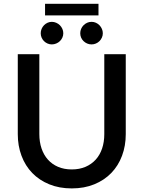

<svg xmlns="http://www.w3.org/2000/svg" viewBox="-20 -1014 780 1042"><path d="M369.5 -94.5Q411 -94.5 443.8 -108.5Q476.5 -122.5 499.2 -147.5Q522 -172.5 534 -207.8Q546 -243 546 -286V-720H662.5V-286Q662.5 -222.5 642.2 -168.5Q622 -114.5 584 -75.2Q546 -36 491.8 -13.8Q437.5 8.5 369.5 8.5Q301.5 8.5 247.2 -13.8Q193 -36 155 -75.2Q117 -114.5 96.8 -168.5Q76.5 -222.5 76.5 -286V-720H193.5V-286.5Q193.5 -243.5 205.5 -208.2Q217.5 -173 240 -147.8Q262.5 -122.5 295.2 -108.5Q328 -94.5 369.5 -94.5ZM224.5 -993.5H514.5V-930.5H224.5ZM323.5 -833.5Q323.5 -821 318.5 -810Q313.5 -799 305 -790.8Q296.5 -782.5 285 -777.8Q273.5 -773 261 -773Q249 -773 238 -777.8Q227 -782.5 218.8 -790.8Q210.5 -799 205.8 -810Q201 -821 201 -833.5Q201 -846 205.8 -857.2Q210.5 -868.5 218.8 -877Q227 -885.5 238 -890.5Q249 -895.5 261 -895.5Q273.5 -895.5 285 -890.5Q296.5 -885.5 305 -877Q313.5 -868.5 318.5 -857.2Q323.5 -846 323.5 -833.5ZM538 -833.5Q538 -821 533 -810Q528 -799 519.8 -790.8Q511.5 -782.5 500.5 -777.8Q489.5 -773 477 -773Q464 -773 453 -777.8Q442 -782.5 433.5 -790.8Q425 -799 420.2 -810Q415.5 -821 415.5 -833.5Q415.5 -846 420.2 -857.2Q425 -868.5 433.5 -877Q442 -885.5 453 -890.5Q464 -895.5 477 -895.5Q489.5 -895.5 500.5 -890.5Q511.5 -885.5 519.8 -877Q528 -868.5 533 -857.2Q538 -846 538 -833.5Z"/></svg>

Font: Lato SemiBold
Style: Regular
Weight: 600
Designer: Lukasz Dziedzic with Adam Twardoch and Botio Nikoltchev
Foundry: tyPoland Lukasz Dziedzic
Version: Version 2.015; 2015-08-06; http://www.latofonts.com/